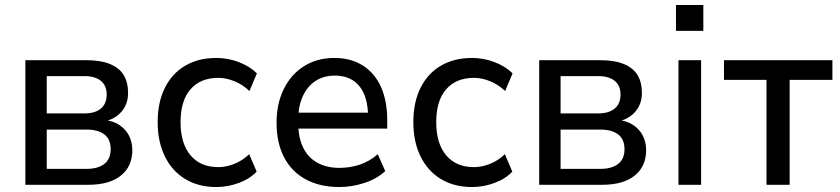

<svg xmlns="http://www.w3.org/2000/svg" viewBox="-20 -743 3376 772"><path d="M82 0V-501H326Q385 -501 422.5 -485.5Q460 -470 477.5 -441Q495 -412 495 -369Q495 -325 468.5 -294Q442 -263 396 -254V-261Q433 -258 459 -241Q485 -224 498.5 -198Q512 -172 512 -139Q512 -74 466 -37Q420 0 335 0ZM168 -64H328Q374 -64 399.5 -84Q425 -104 425 -143Q425 -183 399.5 -202.5Q374 -222 328 -222H168ZM168 -287H320Q362 -287 385.5 -306.5Q409 -326 409 -363Q409 -399 385.5 -418Q362 -437 320 -437H168Z M850 9Q778 9 725 -23Q672 -55 643 -114Q614 -173 614 -252Q614 -332 643 -390Q672 -448 725 -479Q778 -510 850 -510Q897 -510 941 -493Q985 -476 1013 -448L983 -377Q956 -403 922.5 -416.5Q889 -430 858 -430Q786 -430 746 -384Q706 -338 706 -252Q706 -166 746 -118.5Q786 -71 858 -71Q889 -71 922 -84Q955 -97 982 -123L1012 -53Q985 -24 940.5 -7.5Q896 9 850 9Z M1344 9Q1266 9 1209 -22Q1152 -53 1122 -111Q1092 -169 1092 -250Q1092 -326 1121 -385Q1150 -444 1202.5 -477Q1255 -510 1324 -510Q1391 -510 1439 -479.5Q1487 -449 1512 -393Q1537 -337 1537 -259V-226H1162V-290H1476L1460 -272Q1460 -353 1425.5 -396Q1391 -439 1326 -439Q1281 -439 1248 -417Q1215 -395 1197 -355Q1179 -315 1179 -260V-252Q1179 -191 1198.5 -150.5Q1218 -110 1255.5 -89Q1293 -68 1345 -68Q1386 -68 1425 -80.5Q1464 -93 1499 -123L1529 -55Q1494 -23 1444 -7Q1394 9 1344 9Z M1878 9Q1806 9 1753 -23Q1700 -55 1671 -114Q1642 -173 1642 -252Q1642 -332 1671 -390Q1700 -448 1753 -479Q1806 -510 1878 -510Q1925 -510 1969 -493Q2013 -476 2041 -448L2011 -377Q1984 -403 1950.5 -416.5Q1917 -430 1886 -430Q1814 -430 1774 -384Q1734 -338 1734 -252Q1734 -166 1774 -118.5Q1814 -71 1886 -71Q1917 -71 1950 -84Q1983 -97 2010 -123L2040 -53Q2013 -24 1968.5 -7.5Q1924 9 1878 9Z M2148 0V-501H2392Q2451 -501 2488.5 -485.5Q2526 -470 2543.5 -441Q2561 -412 2561 -369Q2561 -325 2534.5 -294Q2508 -263 2462 -254V-261Q2499 -258 2525 -241Q2551 -224 2564.5 -198Q2578 -172 2578 -139Q2578 -74 2532 -37Q2486 0 2401 0ZM2234 -64H2394Q2440 -64 2465.5 -84Q2491 -104 2491 -143Q2491 -183 2465.5 -202.5Q2440 -222 2394 -222H2234ZM2234 -287H2386Q2428 -287 2451.5 -306.5Q2475 -326 2475 -363Q2475 -399 2451.5 -418Q2428 -437 2386 -437H2234Z M2698 -619V-723H2808V-619ZM2708 0V-501H2799V0Z M3062 0V-422H2891V-501H3327V-422H3155V0Z"/></svg>

Font: Nunitoga
Style: Medium
Weight: 500
Designer: Vernon Adams
Foundry: Vernon Adams
Version: Version 1.0